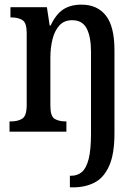

<svg xmlns="http://www.w3.org/2000/svg" viewBox="-20 -567 597 827"><path d="M281 240V190H287Q314 190 333 173.5Q352 157 362 117.5Q372 78 372 7V-343Q372 -408 353.5 -444Q335 -480 291 -480Q256 -480 235.5 -457Q215 -434 206 -397.5Q197 -361 197 -318V-111Q197 -66 215.5 -55Q234 -44 263 -44H266V0H21V-44H27Q57 -44 76 -56Q95 -68 95 -115V-425Q95 -469 76.5 -480.5Q58 -492 28 -492H25V-536H182L194 -457H198Q221 -506 252.5 -526.5Q284 -547 331 -547Q399 -547 436 -500Q473 -453 473 -351V8Q473 97 450 148Q427 199 387 219.5Q347 240 295 240Z"/></svg>

Font: Noto Serif Lao Condensed Medium
Style: Regular
Weight: 500
Width: 3
Designer: Monotype Design Team
Foundry: Monotype Imaging Inc.
Version: Version 2.003; ttfautohint (v1.8.4.7-5d5b)